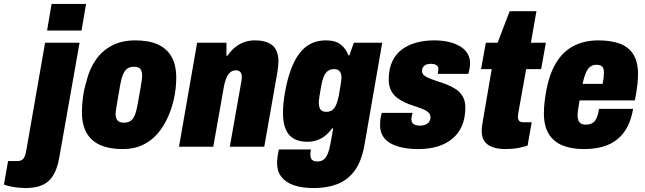

<svg xmlns="http://www.w3.org/2000/svg" viewBox="-138 -745 3276 975"><path d="M101 -590 124 -725H299L276 -590ZM-10 210Q-22 210 -43.5 208Q-65 206 -86 201.5Q-107 197 -118 192L-97 73H-52Q-28 73 -18.5 60Q-9 47 -4 16L91 -528H266L163 55Q153 113 131 147.5Q109 182 74 196Q39 210 -10 210Z M485 12Q417 12 371 -8.5Q325 -29 301.5 -70.5Q278 -112 278 -176Q278 -213 283.5 -253Q289 -293 301 -332Q316 -395 349 -442Q382 -489 432 -514.5Q482 -540 548 -540Q617 -540 663 -519.5Q709 -499 733 -457Q757 -415 757 -350Q757 -297 745.5 -244.5Q734 -192 713 -147Q692 -100 660 -64Q628 -28 585 -8Q542 12 485 12ZM491 -122Q511 -122 524.5 -130.5Q538 -139 546.5 -160Q555 -181 561 -215Q572 -274 576.5 -302.5Q581 -331 582.5 -343Q584 -355 584 -361Q584 -376 579.5 -386.5Q575 -397 566 -401.5Q557 -406 542 -406Q522 -406 509 -397Q496 -388 487 -367.5Q478 -347 472 -312Q462 -253 457 -224Q452 -195 450.5 -183.5Q449 -172 449 -166Q449 -151 454 -141Q459 -131 468 -126.5Q477 -122 491 -122Z M771 0 863 -528H1012V-462H1017Q1035 -488 1056 -505Q1077 -522 1102 -531Q1127 -540 1156 -540Q1199 -540 1225.5 -527.5Q1252 -515 1264 -491Q1276 -467 1276 -434Q1276 -422 1274.5 -409Q1273 -396 1271 -381L1204 0H1029L1089 -339Q1090 -343 1090 -347Q1090 -351 1090 -354Q1090 -365 1087 -372Q1084 -379 1077.5 -383.5Q1071 -388 1060 -388Q1047 -388 1036.5 -381.5Q1026 -375 1019 -363.5Q1012 -352 1007 -337Q1002 -322 999 -305L945 0Z M1457 210Q1395 210 1353.5 195.5Q1312 181 1290.5 152.5Q1269 124 1269 83Q1269 75 1270.5 58.5Q1272 42 1278 14H1441Q1440 19 1439 27Q1438 35 1438 40Q1438 50 1441 58Q1444 66 1452 70.5Q1460 75 1474 75Q1494 75 1506.5 64.5Q1519 54 1527 34Q1535 14 1540 -15Q1544 -34 1547 -53.5Q1550 -73 1554 -93H1548Q1534 -73 1515.5 -57.5Q1497 -42 1473.5 -33.5Q1450 -25 1422 -25Q1381 -25 1353.5 -41Q1326 -57 1312.5 -89.5Q1299 -122 1299 -171Q1299 -194 1301.5 -221.5Q1304 -249 1310 -280Q1333 -409 1383 -474.5Q1433 -540 1517 -540Q1565 -540 1592 -519Q1619 -498 1631 -464H1636L1659 -528H1803L1713 -10Q1698 75 1662.5 122.5Q1627 170 1574.5 190Q1522 210 1457 210ZM1520 -177Q1533 -177 1543.5 -182.5Q1554 -188 1561.5 -199Q1569 -210 1574 -226Q1579 -242 1583 -262Q1589 -295 1591.5 -312.5Q1594 -330 1595 -338.5Q1596 -347 1596 -351Q1596 -365 1592 -374.5Q1588 -384 1580 -389Q1572 -394 1558 -394Q1540 -394 1527.5 -385Q1515 -376 1507 -358Q1499 -340 1494 -313Q1488 -279 1485 -261Q1482 -243 1481.5 -235Q1481 -227 1481 -222Q1481 -208 1485 -197.5Q1489 -187 1497.5 -182Q1506 -177 1520 -177Z M1987 12Q1940 12 1903.5 4Q1867 -4 1842 -19Q1817 -34 1804.5 -57Q1792 -80 1792 -109Q1792 -123 1793.5 -138Q1795 -153 1801 -172H1957Q1954 -160 1952.5 -153Q1951 -146 1951 -139Q1951 -129 1956 -121.5Q1961 -114 1971 -110.5Q1981 -107 1995 -107Q2004 -107 2013 -109Q2022 -111 2030.5 -116.5Q2039 -122 2043.5 -130Q2048 -138 2048 -149Q2048 -162 2041 -170.5Q2034 -179 2021 -185.5Q2008 -192 1992 -197.5Q1976 -203 1959 -209Q1937 -216 1915.5 -226Q1894 -236 1876 -250.5Q1858 -265 1847 -287Q1836 -309 1836 -341Q1836 -395 1854 -433Q1872 -471 1904 -494.5Q1936 -518 1977.5 -529Q2019 -540 2067 -540Q2104 -540 2137 -533Q2170 -526 2195.5 -511.5Q2221 -497 2235 -475Q2249 -453 2249 -423Q2249 -411 2246.5 -396.5Q2244 -382 2240 -370H2085Q2087 -383 2087.5 -387.5Q2088 -392 2088 -394Q2088 -404 2083.5 -409.5Q2079 -415 2070.5 -418Q2062 -421 2050 -421Q2043 -421 2035 -419.5Q2027 -418 2020 -413.5Q2013 -409 2009 -402Q2005 -395 2005 -385Q2005 -371 2016 -362Q2027 -353 2045 -346Q2063 -339 2084 -332Q2107 -325 2131.5 -315.5Q2156 -306 2177 -292Q2198 -278 2211.5 -255.5Q2225 -233 2225 -199Q2225 -146 2208 -106.5Q2191 -67 2159 -40.5Q2127 -14 2083.5 -1Q2040 12 1987 12Z M2430 12Q2392 12 2364.5 2.5Q2337 -7 2322.5 -27Q2308 -47 2308 -81Q2308 -90 2309.5 -103Q2311 -116 2315 -137L2359 -394H2305L2329 -528H2389L2450 -688H2586L2558 -528H2634L2610 -394H2534L2495 -177Q2494 -170 2493 -163.5Q2492 -157 2492 -151Q2492 -138 2498.5 -131Q2505 -124 2522 -124H2562L2541 -5Q2523 0 2503 4.5Q2483 9 2464.5 10.5Q2446 12 2430 12Z M2827 12Q2763 12 2717.5 -7Q2672 -26 2648 -66Q2624 -106 2624 -169Q2624 -193 2626.5 -218.5Q2629 -244 2634 -273Q2650 -368 2686.5 -427Q2723 -486 2777.5 -513Q2832 -540 2900 -540Q2964 -540 3009 -523.5Q3054 -507 3078 -469Q3102 -431 3102 -369Q3102 -347 3099 -317Q3096 -287 3086 -235H2805Q2801 -210 2798 -191Q2795 -172 2795 -159Q2795 -144 2799.5 -133Q2804 -122 2813.5 -117Q2823 -112 2837 -112Q2853 -112 2864.5 -117Q2876 -122 2883.5 -132Q2891 -142 2896 -157Q2901 -172 2904 -192H3077Q3068 -140 3048.5 -102Q3029 -64 2998 -38.5Q2967 -13 2924.5 -0.5Q2882 12 2827 12ZM2820 -319H2922Q2926 -339 2927.5 -353.5Q2929 -368 2929 -377Q2929 -391 2925 -399.5Q2921 -408 2912.5 -412Q2904 -416 2891 -416Q2872 -416 2859 -406Q2846 -396 2837 -375Q2828 -354 2820 -319Z"/></svg>

Font: Archivo Condensed Black
Style: Italic
Weight: 900
Width: 3
Italic angle: -10°
Designer: Hector Gatti
Foundry: Omnibus-Type
Version: Version 2.001